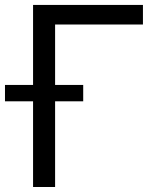

<svg xmlns="http://www.w3.org/2000/svg" viewBox="-44 -747 639 767"><path d="M288.4 -342.3H176.1V0H88.1V-342.3H-24.1V-407.7H88.1V-727.3H527V-649.1H176.1V-407.7H288.4Z"/></svg>

Font: Linik Sans
Style: Regular
Weight: 400
Designer: Rasmus Andersson (font), Marc Monis (original base), Kil Hyung-jin (Pretendard portions), Cristiano Sobral (main changes
Foundry: rsms
Version: Version 3.018;May 31, 2022;FontCreator 14.0.0.2814 64-bit; t